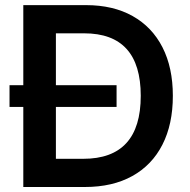

<svg xmlns="http://www.w3.org/2000/svg" viewBox="-20 -748 762 768"><path d="M319.3 0H73.2V-727.5H324.2Q432.6 -727.5 510.5 -683.8Q588.4 -640.1 629.9 -558.8Q671.4 -477.5 671.4 -364.7Q671.4 -251 629.6 -169.2Q587.9 -87.4 509 -43.7Q430.2 0 319.3 0ZM203.6 -112.8H313Q543 -112.8 543 -364.7Q543 -614.7 316.4 -614.7H203.6ZM18.1 -320.3V-407.2H446.3V-320.3Z"/></svg>

Font: Inter-SemiBold
Style: Regular
Weight: 600
Designer: Rasmus Andersson
Foundry: rsms
Version: Version 4.000;git-a52131595